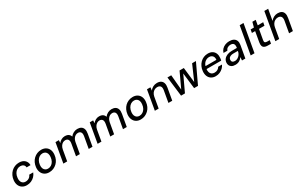

<svg xmlns="http://www.w3.org/2000/svg" viewBox="281 -2533 6776 4358"><g transform="rotate(-30 3669.0 -354.0)"><path d="M255 12Q187 12 137.5 -19Q88 -50 64.5 -105.5Q41 -161 48 -234Q54 -297 79.5 -350.5Q105 -404 145.5 -443Q186 -482 238 -503Q290 -524 349 -524Q441 -524 495 -475.5Q549 -427 551 -343H447Q446 -389 414 -414Q382 -439 334 -439Q287 -439 247.5 -414.5Q208 -390 182.5 -345.5Q157 -301 151 -239Q146 -199 153 -168Q160 -137 176 -116Q192 -95 215.5 -84Q239 -73 269 -73Q302 -73 331 -84Q360 -95 382.5 -117Q405 -139 417 -170H521Q501 -116 461.5 -75Q422 -34 369.5 -11Q317 12 255 12Z M842 12Q773 12 723.5 -19.5Q674 -51 650.5 -107.5Q627 -164 634 -237Q641 -301 666 -353.5Q691 -406 731 -444Q771 -482 822.5 -503Q874 -524 932 -524Q1001 -524 1050.5 -493Q1100 -462 1123.5 -406.5Q1147 -351 1139 -276Q1133 -213 1108.5 -160.5Q1084 -108 1043.5 -69.5Q1003 -31 952 -9.5Q901 12 842 12ZM856 -74Q902 -74 941 -98Q980 -122 1005.5 -167Q1031 -212 1037 -274Q1043 -328 1029 -364.5Q1015 -401 986 -420Q957 -439 918 -439Q872 -439 833.5 -414.5Q795 -390 769.5 -345.5Q744 -301 737 -239Q731 -186 745.5 -149Q760 -112 789 -93Q818 -74 856 -74Z M1213 0 1302 -512H1391L1386 -439Q1416 -478 1459 -501Q1502 -524 1550 -524Q1588 -524 1617 -514Q1646 -504 1666 -483Q1686 -462 1696 -430Q1729 -475 1777.5 -499.5Q1826 -524 1877 -524Q1936 -524 1975 -500.5Q2014 -477 2029.5 -429.5Q2045 -382 2032 -311L1977 0H1878L1931 -301Q1943 -370 1920 -404.5Q1897 -439 1846 -439Q1812 -439 1782 -422Q1752 -405 1729.5 -372Q1707 -339 1697 -292L1645 0H1545L1598 -301Q1610 -370 1587 -404.5Q1564 -439 1513 -439Q1479 -439 1448 -421Q1417 -403 1394 -367.5Q1371 -332 1362 -282L1313 0Z M2111 0 2200 -512H2289L2284 -439Q2314 -478 2357 -501Q2400 -524 2448 -524Q2486 -524 2515 -514Q2544 -504 2564 -483Q2584 -462 2594 -430Q2627 -475 2675.5 -499.5Q2724 -524 2775 -524Q2834 -524 2873 -500.5Q2912 -477 2927.5 -429.5Q2943 -382 2930 -311L2875 0H2776L2829 -301Q2841 -370 2818 -404.5Q2795 -439 2744 -439Q2710 -439 2680 -422Q2650 -405 2627.5 -372Q2605 -339 2595 -292L2543 0H2443L2496 -301Q2508 -370 2485 -404.5Q2462 -439 2411 -439Q2377 -439 2346 -421Q2315 -403 2292 -367.5Q2269 -332 2260 -282L2211 0Z M3240 12Q3171 12 3121.5 -19.5Q3072 -51 3048.5 -107.5Q3025 -164 3032 -237Q3039 -301 3064 -353.5Q3089 -406 3129 -444Q3169 -482 3220.5 -503Q3272 -524 3330 -524Q3399 -524 3448.5 -493Q3498 -462 3521.5 -406.5Q3545 -351 3537 -276Q3531 -213 3506.5 -160.5Q3482 -108 3441.5 -69.5Q3401 -31 3350 -9.5Q3299 12 3240 12ZM3254 -74Q3300 -74 3339 -98Q3378 -122 3403.5 -167Q3429 -212 3435 -274Q3441 -328 3427 -364.5Q3413 -401 3384 -420Q3355 -439 3316 -439Q3270 -439 3231.5 -414.5Q3193 -390 3167.5 -345.5Q3142 -301 3135 -239Q3129 -186 3143.5 -149Q3158 -112 3187 -93Q3216 -74 3254 -74Z M3611 0 3700 -512H3790L3782 -429Q3812 -474 3860.5 -499Q3909 -524 3966 -524Q4027 -524 4066 -499Q4105 -474 4119.5 -426.5Q4134 -379 4122 -312L4067 0H3967L4020 -302Q4031 -369 4007 -404Q3983 -439 3924 -439Q3887 -439 3853 -421.5Q3819 -404 3795 -370Q3771 -336 3761 -287L3711 0Z M4298 0 4236 -512H4336L4372 -98H4361L4554 -512H4666L4713 -99L4702 -98L4883 -512H4983L4742 0H4640L4590 -431H4602L4400 0Z M5204 12Q5137 12 5089 -18.5Q5041 -49 5018.5 -104Q4996 -159 5003 -233Q5009 -296 5033.5 -349Q5058 -402 5097.5 -441.5Q5137 -481 5188 -502.5Q5239 -524 5299 -524Q5370 -524 5416 -494Q5462 -464 5482 -413Q5502 -362 5495 -299Q5495 -284 5491.5 -266.5Q5488 -249 5484 -233H5076L5088 -303H5399Q5405 -348 5391.5 -378.5Q5378 -409 5350.5 -425.5Q5323 -442 5285 -442Q5245 -442 5208 -423Q5171 -404 5144 -367.5Q5117 -331 5107 -275L5102 -247Q5093 -193 5105 -153Q5117 -113 5146.5 -92Q5176 -71 5219 -71Q5268 -71 5302 -91.5Q5336 -112 5356 -147H5456Q5435 -102 5398 -66Q5361 -30 5312 -9Q5263 12 5204 12Z M5720 12Q5661 12 5625.5 -8.5Q5590 -29 5575 -63Q5560 -97 5564 -137Q5569 -189 5600.5 -226.5Q5632 -264 5685 -284.5Q5738 -305 5807 -305H5937Q5945 -351 5938 -381Q5931 -411 5908.5 -426Q5886 -441 5846 -441Q5802 -441 5767.5 -420Q5733 -399 5718 -358H5617Q5632 -411 5668 -448Q5704 -485 5754 -504.5Q5804 -524 5860 -524Q5930 -524 5973.5 -499.5Q6017 -475 6034 -429.5Q6051 -384 6040 -321L5983 0H5895L5902 -85Q5888 -65 5869.5 -47Q5851 -29 5828.5 -16Q5806 -3 5779 4.5Q5752 12 5720 12ZM5752 -69Q5783 -69 5812 -82.5Q5841 -96 5864 -118.5Q5887 -141 5902 -169.5Q5917 -198 5921 -229L5922 -235H5805Q5763 -235 5733.5 -223.5Q5704 -212 5688.5 -192.5Q5673 -173 5671 -146Q5667 -111 5688.5 -90Q5710 -69 5752 -69Z M6123 0 6250 -720H6350L6223 0Z M6570 0Q6519 0 6486.5 -16Q6454 -32 6442 -67.5Q6430 -103 6440 -160L6487 -428H6402L6417 -512H6503L6538 -643H6626L6603 -512H6746L6731 -428H6588L6540 -160Q6533 -117 6548.5 -101Q6564 -85 6606 -85H6671L6656 0Z M6770 0 6896 -720H6996L6945 -431Q6978 -474 7026.5 -499Q7075 -524 7128 -524Q7189 -524 7228 -500.5Q7267 -477 7281.5 -429Q7296 -381 7283 -309L7229 0H7129L7182 -299Q7194 -368 7169 -403.5Q7144 -439 7087 -439Q7048 -439 7013 -420.5Q6978 -402 6953.5 -366.5Q6929 -331 6919 -279L6870 0Z"/></g></svg>

Font: DM Sans 12pt Medium
Style: Italic
Weight: 500
Italic angle: -10°
Version: Version 4.004;gftools[0.9.30]